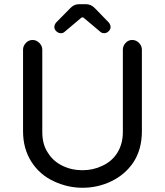

<svg xmlns="http://www.w3.org/2000/svg" viewBox="-20 -877 780 908"><path d="M237 -749Q237 -759 245 -770L312 -838Q330 -857 352 -857H389Q410 -857 429 -838L495 -770Q503 -759 503 -749Q503 -738 493.5 -729Q484 -720 473 -720Q461 -720 454 -727L378 -791Q375 -795 370 -795Q366 -795 362 -791L286 -727Q279 -720 268 -720Q256 -720 246.5 -729Q237 -738 237 -749ZM89 -642Q89 -660 102.5 -674Q116 -688 134 -688Q152 -688 166 -674Q180 -660 180 -642V-253Q180 -193 207 -154Q231 -115 274.5 -93.5Q318 -72 370 -72Q421 -72 464 -93Q510 -114 535.5 -155.5Q561 -197 561 -253V-642Q561 -660 574 -674Q587 -688 605 -688Q624 -688 637.5 -674Q651 -660 651 -642V-256Q651 -170 610 -108Q571 -51 507 -20Q443 11 370 11Q301 11 236 -19Q168 -50 128.5 -112Q89 -174 89 -256Z"/></svg>

Font: 寒蝉全圆体
Style: Regular
Weight: 400
Designer: Warren2060
      Designed by Motoya company      

      [Varela Round]
      Joe Prince(Latin component); Avraham Cornf
Foundry: ChillType
Version: Version 3.200